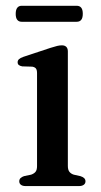

<svg xmlns="http://www.w3.org/2000/svg" viewBox="-20 -628 340 648"><path d="M209 -454.5V-68Q209 -55 214.2 -48.2Q219.5 -41.5 229 -38.5L251.5 -33.5Q259.5 -31 264 -26.8Q268.5 -22.5 268.5 -16Q268.5 -8.5 262.5 -4.2Q256.5 0 246.5 0H66.5Q56.5 0 50.8 -4.2Q45 -8.5 45 -16Q45 -22.5 49.2 -26.8Q53.5 -31 61 -33.5L85 -38.5Q95 -42 100 -48.2Q105 -54.5 105 -67.5V-381Q105 -392 101.2 -396.8Q97.5 -401.5 89 -403L55 -404Q47 -405.5 43.2 -408.8Q39.5 -412 39.5 -418Q39.5 -424 44 -428.2Q48.5 -432.5 58.5 -436L150.5 -466.5Q164.5 -471 173 -473Q181.5 -475 189 -475Q198.5 -475 203.8 -469.8Q209 -464.5 209 -454.5ZM33 -581Q33 -595 38.3 -601.8Q43.5 -608.5 53.2 -608.5H238.7Q248.9 -608.5 254.1 -602Q259.4 -595.5 259.4 -581.5Q259.4 -567.5 254.1 -561Q248.9 -554.5 238.7 -554.5H53.2Q43.5 -554.5 38.3 -561Q33 -567.5 33 -581Z"/></svg>

Font: Fraunces 17pt
Style: Regular
Weight: 400
Version: Version 1.000;[b76b70a41]